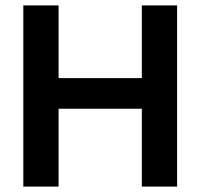

<svg xmlns="http://www.w3.org/2000/svg" viewBox="-20 -688 739 708"><path d="M66 0V-668H196V-400H503V-668H633V0H503V-287H196V0Z"/></svg>

Font: Atkinson Hyperlegible Next SemiBold
Style: Regular
Weight: 600
Designer: Elliott Scott, Megan Eiswerth, Linus Boman, Theodore Petrosky, Letters from Sweden
Foundry: Applied Design Works, Letters from Sweden
Version: Version 2.001